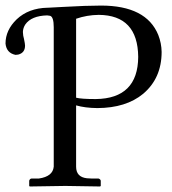

<svg xmlns="http://www.w3.org/2000/svg" viewBox="-20 -674 624 696"><path d="M255.9 -606V-319.8Q274.9 -314.9 327.1 -314.9Q480 -316.9 481 -467.8Q479.5 -619.1 337.9 -620.1Q294.9 -619.6 255.9 -606ZM174.8 -69.8V-575.2Q174.8 -612.8 161.6 -616.7Q156.7 -617.7 150.9 -618.2Q93.8 -616.7 71.8 -585.4Q63.5 -572.8 63 -558.1Q63.5 -543.5 66.9 -533.2Q70.8 -514.6 70.8 -508.8Q70.8 -482.4 45.9 -476.1Q40.5 -475.1 36.1 -475.1Q3.4 -481.9 0 -516.1Q0 -564.9 40.5 -604Q83.5 -644.5 151.9 -646Q153.3 -646 153.8 -646L208 -648.9Q294.4 -653.8 346.2 -653.8Q510.3 -653.8 553.7 -547.4Q565.4 -517.6 565.9 -485.8Q565.9 -390.6 499 -334Q437 -282.7 333 -282.2Q288.1 -282.7 255.9 -292V-69.8Q255.9 -32.2 294.9 -27.8Q302.7 -26.9 311 -26.9H336.9Q343.8 -24.9 345.2 -19V0L342.8 2Q341.8 2 216.8 0L87.9 2L85.9 0V-19Q87.9 -25.9 94.2 -26.9H121.1Q171.4 -34.2 174.8 -69.8Z"/></svg>

Font: Linux Biolinum Capitals O
Style: Small Caps
Weight: 400
Designer: Philipp H. Poll
Foundry: Philipp H. Poll
Version: Version 1.0.4